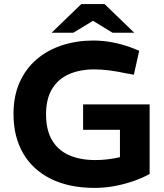

<svg xmlns="http://www.w3.org/2000/svg" viewBox="-20 -908 802 938"><path d="M443 10Q318 10 229 -34Q140 -78 93 -159Q46 -240 46 -351Q46 -439 76 -506Q106 -573 159.5 -618.5Q213 -664 284 -687Q355 -710 436 -710Q484 -710 532.5 -700.5Q581 -691 628 -673L660 -660L634 -543L595 -550Q553 -559 514.5 -564Q476 -569 441 -569Q371 -569 318 -546Q265 -523 235 -474.5Q205 -426 205 -349Q205 -274 233.5 -224.5Q262 -175 316 -150.5Q370 -126 447 -126Q475 -126 505 -129.5Q535 -133 566 -140V-274H386V-398H711V-58Q677 -39 632.5 -23.5Q588 -8 540 1Q492 10 443 10ZM232 -748 377 -888H491L457 -820L338 -748ZM530 -748 412 -820 377 -888H491L636 -748Z"/></svg>

Font: REM SemiBold
Style: Regular
Weight: 600
Designer: Octavio Pardo
Foundry: Ashler Design
Version: Version 1.005;gftools[0.9.28]